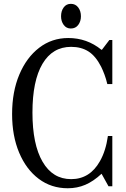

<svg xmlns="http://www.w3.org/2000/svg" viewBox="-20 -970 657 1000"><path d="M333 10.5Q247 10.5 181.8 -38.5Q116.5 -87.5 79.8 -174.8Q43 -262 43 -376Q43 -492 80.5 -581.2Q118 -670.5 184 -721.2Q250 -772 335.5 -772Q433 -772 508 -711H511L549.5 -761.5H565V-532H539Q532.5 -559.5 524.2 -581.5Q516 -603.5 507 -622Q478.5 -678 440.8 -702Q403 -726 350.5 -726Q253.5 -726 201.2 -637.5Q149 -549 149 -383.5Q149 -218 201.8 -127.5Q254.5 -37 350.5 -37Q448 -37 500.5 -130.5Q531 -184 542 -261.5H565V0H545L509 -65Q466.5 -25.5 424.2 -7.5Q382 10.5 333 10.5ZM349 -821.5Q325.5 -821.5 311.8 -840.2Q298 -859 298 -885Q298 -913 311.8 -931.5Q325.5 -950 349 -950Q373 -950 387.2 -931.5Q401.5 -913 401.5 -885Q401.5 -859 387.5 -840.2Q373.5 -821.5 349 -821.5Z"/></svg>

Font: Libre Caslon Condensed
Style: Regular
Weight: 400
Designer: Pablo Impallari, Rodrigo Fuenzalida, Katja Schimmel, Ertekin Erdin
Foundry: Pablo Impallari, Rodrigo Fuenzalida
Version: Version 2.000; ttfautohint (v1.8.4.7-5d5b);gftools[0.9.33]